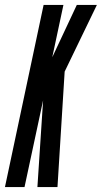

<svg xmlns="http://www.w3.org/2000/svg" viewBox="-44 -755 411 775"><path d="M132 -735 -24 0H55L130 -350L107 0H188L217 -466L347 -735H266L167 -524L212 -735Z"/></svg>

Font: League Gothic Condensed Italic
Style: Regular
Weight: 400
Width: 3
Designer: Tyler Finck
Foundry: The League of Moveable Type
Version: Version 1.001;PS 001.001;hotconv 1.0.56;makeotf.lib2.0.21325